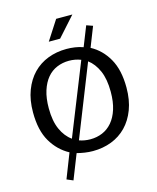

<svg xmlns="http://www.w3.org/2000/svg" viewBox="-140 -930 967 1179"><g transform="rotate(-15 343.0 -341.0)"><path d="M324 -710H252L332 -834H435ZM500 -748 540 -734 490 -607Q558 -571 599 -499Q640 -427 640 -315Q640 -236 617 -175.5Q594 -115 554 -74Q514 -33 459.5 -12Q405 9 341 9Q315 9 289 5Q263 1 240 -5L178 152L138 135L199 -21Q130 -58 88 -129.5Q46 -201 46 -315Q46 -394 69 -454.5Q92 -515 132 -556Q172 -597 226.5 -618Q281 -639 345 -639Q371 -639 398.5 -635Q426 -631 450 -622ZM146 -315Q146 -234 170 -180.5Q194 -127 235 -98L416 -551Q380 -565 341 -565Q300 -565 264 -550Q228 -535 202 -504Q176 -473 161 -426Q146 -379 146 -315ZM345 -65Q386 -65 421.5 -80Q457 -95 483.5 -126Q510 -157 525 -204Q540 -251 540 -315Q540 -396 516.5 -449Q493 -502 454 -531L274 -77Q307 -65 345 -65Z"/></g></svg>

Font: Mukta Vaani
Style: Regular
Weight: 400
Designer: Noopur Datye, Girish Dalvi, Yashodeep Gholap, Pallavi Karambelkar
Foundry: Ek Type
Version: Version 2.538;PS 1.000;hotconv 16.6.51;makeotf.lib2.5.65220;